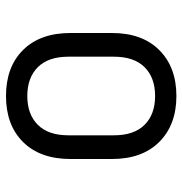

<svg xmlns="http://www.w3.org/2000/svg" viewBox="-4 -595 608 640"><g transform="rotate(-90 300.0 -275.0)"><path d="M300 9Q204 9 147 -48Q90 -105 90 -206V-344Q90 -445 146.5 -502Q203 -559 300 -559Q397 -559 453.5 -502Q510 -445 510 -344V-206Q510 -105 453 -48Q396 9 300 9ZM300 -62Q361 -62 396 -97Q431 -132 431 -199V-351Q431 -418 396 -453Q361 -488 300 -488Q239 -488 204 -453Q169 -418 169 -351V-199Q169 -132 204 -97Q239 -62 300 -62Z"/></g></svg>

Font: Pitagon Sans Mono Light
Style: Regular
Weight: 300
Monospace: yes
Designer: Travis Tran
Foundry: Pitagon
Version: Version 1.001; ttfautohint (v1.8.4.7-5d5b);gftools[0.9.26]